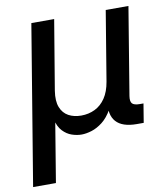

<svg xmlns="http://www.w3.org/2000/svg" viewBox="-90 -616 774 890"><g transform="rotate(-10 297.5 -171.0)"><path d="M-6.3 204.1 117.7 -545.9H225.1L170.4 -217.8Q163.1 -170.4 174.8 -140.9Q186.5 -111.3 211.9 -97.4Q237.3 -83.5 271.5 -83.5Q306.6 -83.5 336.2 -97.9Q365.7 -112.3 385.7 -142.1Q405.8 -171.9 413.6 -217.8L467.8 -545.9H574.7L506.8 -133.8Q502.9 -108.9 512 -98.9Q521 -88.9 548.3 -88.9H564.9L550.3 0H518.1Q449.7 0 420.7 -32.7Q391.6 -65.4 402.3 -128.4L410.6 -177.7H431.6Q422.9 -123.5 402.8 -88.1Q382.8 -52.7 357.2 -32.7Q331.5 -12.7 305.4 -4.6Q279.3 3.4 257.8 3.4Q235.8 3.4 212.2 -4.6Q188.5 -12.7 169.7 -32.7Q150.9 -52.7 142.6 -88.1Q134.3 -123.5 143.1 -177.7H164.1L101.1 204.1Z"/></g></svg>

Font: Inter Medium
Style: Italic
Weight: 500
Italic angle: -9.3988°
Designer: Rasmus Andersson
Foundry: rsms
Version: Version 4.001;git-66647c0bb